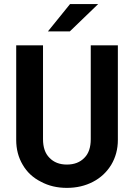

<svg xmlns="http://www.w3.org/2000/svg" viewBox="-20 -911 654 937"><path d="M459 -891.1 320.8 -757.8H213.9L321.8 -891.1ZM180.2 -23.9Q122.1 -52.7 90.8 -106.9Q59.1 -160.2 59.1 -228V-689.9H189.9V-231.9Q189.9 -172.4 221.2 -141.1Q252.9 -107.9 306.2 -107.9Q360.4 -107.9 392.1 -141.1Q422.9 -171.9 422.9 -231.9V-689.9H555.2V-228Q555.2 -161.1 522.9 -106.9Q489.7 -52.7 434.1 -23.9Q377.4 5.9 306.2 5.9Q235.4 5.9 180.2 -23.9Z"/></svg>

Font: D-DIN-PRO
Style: Bold
Weight: 700
Designer: Charles Nix
Foundry: Datto Inc.
Version: Version 1.000;hotconv 1.0.109;makeotfexe 2.5.65596